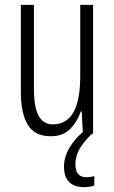

<svg xmlns="http://www.w3.org/2000/svg" viewBox="-20 -552 472 792"><path d="M364 -532V0H322L317 -92H313Q299 -50 269.5 -20Q240 10 189 10Q123 10 94.5 -37.5Q66 -85 66 -173V-532H120V-185Q120 -109 139.5 -74Q159 -39 198 -39Q254 -39 282.5 -88Q311 -137 311 -240V-532ZM291 126Q291 179 336 179Q346 179 355 177.5Q364 176 369 174V213Q352 220 328 220Q244 220 244 135Q244 96 266 58.5Q288 21 326 -11L359 0Q323 35 307 64.5Q291 94 291 126Z"/></svg>

Font: Noto Sans Sinhala UI ExtraCondensed Light
Style: Regular
Weight: 300
Width: 2
Designer: Jelle Bosma - Monotype Design Team
Foundry: Monotype Imaging Inc.
Version: Version 2.006; ttfautohint (v1.8.4.7-5d5b)